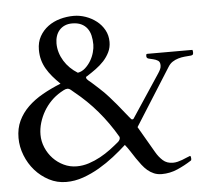

<svg xmlns="http://www.w3.org/2000/svg" viewBox="-49 -693 841 761"><g transform="rotate(-5 371.5 -312.5)"><path d="M428.7 -112.8Q405.3 -91.3 377 -69.1Q348.6 -46.9 317.4 -28.6Q286.1 -10.3 252.7 1.5Q219.2 13.2 185.1 13.2Q148.4 13.2 116.7 -3.4Q85 -20 61.5 -46.6Q38.1 -73.2 24.7 -107.4Q11.2 -141.6 11.2 -176.8Q11.2 -214.8 25.4 -244.9Q39.6 -274.9 64.5 -299.1Q89.4 -323.2 123 -342.3Q156.7 -361.3 195.8 -377Q178.7 -393.6 165.3 -409.4Q151.9 -425.3 142.1 -442.1Q132.3 -459 127.2 -477.5Q122.1 -496.1 122.1 -518.1Q122.1 -548.3 135 -571.3Q147.9 -594.2 168.7 -609.6Q189.5 -625 216.3 -632.6Q243.2 -640.1 271 -640.1Q294.9 -640.1 318.6 -631.8Q342.3 -623.5 361.3 -608.6Q380.4 -593.8 392.1 -572.5Q403.8 -551.3 403.8 -524.9Q403.8 -502.9 394.8 -484.4Q385.7 -465.8 371.6 -450.4Q357.4 -435.1 339.6 -422.1Q321.8 -409.2 304.2 -397.9Q300.8 -396.5 299.8 -395.5Q298.8 -394.5 298.8 -392.1Q298.8 -388.2 302.2 -384.8Q305.7 -381.3 308.1 -378.9Q310.1 -377.9 317.1 -371.6Q324.2 -365.2 332.3 -357.9Q340.3 -350.6 347.4 -344.2Q354.5 -337.9 356 -335.9Q360.4 -333 384.3 -306.9Q408.2 -280.8 453.1 -224.1Q460.4 -214.8 462.6 -212.9Q464.8 -210.9 465.8 -210.9Q471.2 -210.9 473.1 -214.8L585 -383.8Q590.8 -392.6 594 -399.7Q597.2 -406.7 597.2 -415Q597.2 -428.7 588.9 -433.8Q580.6 -439 570.6 -441.2Q560.5 -443.4 552.2 -445.6Q543.9 -447.8 543.9 -456.1Q543.9 -458.5 544.4 -461.7Q544.9 -464.8 548.8 -464.8H728Q729.5 -462.4 729.7 -459Q730 -455.6 730 -454.1Q730 -447.3 727.5 -445.6Q725.1 -443.8 721.2 -442.9Q708.5 -441.9 695.3 -440.7Q682.1 -439.5 669.7 -435.8Q657.2 -432.1 646.7 -425.3Q636.2 -418.5 628.9 -406.7L484.9 -178.7L545.9 -73.7Q557.1 -54.2 572.8 -40Q588.4 -25.9 612.8 -25.9Q622.6 -25.9 631.8 -28.3Q641.1 -30.8 649.9 -33.9Q658.7 -37.1 666.7 -40.8Q674.8 -44.4 682.1 -46.9Q684.6 -46.9 685.3 -42.5Q686 -38.1 686 -37.1Q686 -35.6 685.8 -32.2Q685.5 -28.8 683.1 -27.8Q656.7 -10.7 627 2.2Q597.2 15.1 564.9 15.1Q547.9 15.1 533.9 9.3Q520 3.4 508.5 -6.3Q497.1 -16.1 487.1 -29.1Q477.1 -42 467.5 -56.2Q458 -70.3 448.7 -85Q439.5 -99.6 428.7 -112.8ZM231.9 -44.9Q256.3 -44.9 280.3 -52.7Q304.2 -60.5 326.2 -72.5Q348.1 -84.5 367.7 -99.1Q387.2 -113.8 402.8 -127Q411.1 -134.8 411.1 -143.1Q410.6 -143.6 410.6 -144.5Q410.2 -145.5 410.2 -147Q344.2 -260.3 248 -337.4Q242.7 -341.8 235.4 -348.1Q228 -354.5 221.2 -354.5Q214.4 -354.5 206.5 -350.3Q198.7 -346.2 193.8 -343.3Q172.9 -331.1 155.5 -313.5Q138.2 -295.9 125.7 -274.7Q113.3 -253.4 106.2 -229.7Q99.1 -206.1 99.1 -182.1Q99.1 -155.8 109.6 -130.9Q120.1 -106 138.2 -86.9Q156.2 -67.9 180.4 -56.4Q204.6 -44.9 231.9 -44.9ZM193.8 -537.1Q193.8 -518.6 199.2 -500.7Q204.6 -482.9 214.4 -467Q224.1 -451.2 237.8 -437.7Q251.5 -424.3 268.1 -414.1Q284.7 -417 297.9 -429Q311 -440.9 320.3 -456.5Q329.6 -472.2 334.2 -489.3Q338.9 -506.3 338.9 -520Q338.9 -539.6 335 -556.2Q331.1 -572.8 321.8 -585Q312.5 -597.2 297.9 -604Q283.2 -610.8 262.2 -610.8Q245.6 -610.8 232.9 -605.2Q220.2 -599.6 211.4 -589.6Q202.6 -579.6 198.2 -566.2Q193.8 -552.7 193.8 -537.1Z"/></g></svg>

Font: Kurinto Book Core
Style: Regular
Weight: 400
Designer: Kurinto was developed by Clint Goss from a range of fonts that are compatible with the SIL Open Font License Version 1.1
Foundry: Clinton F. Goss
Version: Version 2.196; July 25, 2020